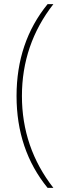

<svg xmlns="http://www.w3.org/2000/svg" viewBox="-20 -734 318 928"><path d="M60 -270Q60 -530 210 -714H238Q86 -519 86 -270Q86 -21 238 174H210Q60 -10 60 -270Z"/></svg>

Font: Prompt Thin
Style: Regular
Weight: 250
Designer: Katatrad Team
Foundry: CadsonDemak
Version: Version 1.001